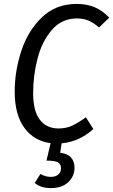

<svg xmlns="http://www.w3.org/2000/svg" viewBox="-20 -720 577 979"><path d="M149 -246Q149 -153 183.5 -109Q218 -65 278 -65Q318 -65 348.5 -79.5Q379 -94 418 -122L456 -62Q385 2 294 11L287 59Q324 63 342 83Q360 103 360 135Q360 178 328.5 208.5Q297 239 239 239Q188 239 157 213L186 167Q212 182 239 182Q262 182 276.5 170.5Q291 159 291 138Q291 116 275 107.5Q259 99 217 99L238 10Q153 -1 104 -68.5Q55 -136 55 -252Q55 -358 89 -461Q123 -564 194 -632Q265 -700 371 -700Q424 -700 464 -682.5Q504 -665 537 -630L485 -580Q457 -604 431 -615Q405 -626 373 -626Q295 -626 244.5 -567.5Q194 -509 171.5 -422Q149 -335 149 -246Z"/></svg>

Font: Fira Sans Condensed
Style: Italic
Weight: 400
Width: 3
Italic angle: -8°
Designer: bBox Type GmbH & Carrois Corporate GbR & Edenspiekermann AG
Foundry: bBox Type GmbH & Carrois Corporate GbR & Edenspiekermann AG
Version: Version 4.301